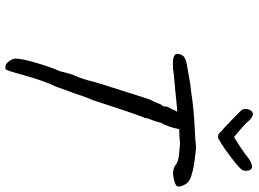

<svg xmlns="http://www.w3.org/2000/svg" viewBox="-138 -738 920 683"><g transform="rotate(90 321.5 -396.0)"><path d="M643 -571Q643 -567 640.5 -564.5Q638 -562 635 -561Q632 -560 631 -559Q609 -552 595 -552Q585 -552 572 -557Q562 -566 548 -570Q534 -574 490 -577Q461 -574 439 -574Q432 -537 416 -508Q412 -489 405 -474Q398 -454 399 -451Q396 -447 380 -400.5Q364 -354 350 -310Q340 -279 335 -265Q330 -255 322.5 -233.5Q315 -212 312 -203L287 -134Q279 -119 267.5 -86.5Q256 -54 249 -28L239 7Q234 25 230.5 34Q227 43 225 44Q223 45 215 44Q207 44 197.5 31.5Q188 19 188 7Q188 -15 203.5 -67Q219 -119 233 -150Q237 -168 240.5 -179Q244 -190 245 -195Q248 -199 254.5 -216.5Q261 -234 265 -249Q268 -267 327 -450L334 -471Q343 -486 351 -509Q359 -514 359 -530Q359 -533 362.5 -538Q366 -543 366 -545Q368 -547 370.5 -554.5Q373 -562 377 -566V-567L361 -566L312 -561L290 -559Q232 -554 223 -552Q193 -550 180.5 -555Q168 -560 172 -575Q175 -587 184.5 -593Q194 -599 214 -602Q223 -604 249 -608L276 -613L310 -617Q368 -626 433 -629Q460 -630 478.5 -631.5Q497 -633 503 -634Q517 -633 548.5 -629Q580 -625 594 -620Q616 -615 626.5 -606Q637 -597 642 -580Q643 -576 643 -571ZM465 -712Q456 -712 450 -720Q433 -735 402.5 -764.5Q372 -794 369 -799Q367 -805 367 -809Q367 -819 372 -827.5Q377 -836 386 -836Q396 -836 411 -820Q418 -810 439 -792.5Q460 -775 467 -769Q487 -781 508 -795Q529 -809 539 -818Q559 -833 572 -833Q580 -833 583.5 -827Q587 -821 587 -813Q587 -804 585 -800Q582 -791 542 -760.5Q502 -730 480 -718Q473 -712 465 -712Z"/></g></svg>

Font: Caveat
Style: Regular
Weight: 400
Designer: Pablo Impallari
Foundry: Pablo Impallari
Version: Version 1.500; ttfautohint (v1.6)